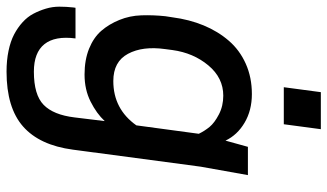

<svg xmlns="http://www.w3.org/2000/svg" viewBox="-228 -566 1006 590"><g transform="rotate(90 275.0 -271.0)"><path d="M377 -753.9 361.8 -640.1H248L263.2 -753.9ZM340.8 2.9 352.1 -89.8Q329.1 -64.9 292.2 -46.4Q255.4 -27.8 209 -27.8Q164.1 -27.8 129.6 -41.7Q95.2 -55.7 74.7 -79.3Q54.2 -103 41.3 -134.8Q28.3 -166.5 27.1 -202.4Q25.9 -238.3 29.8 -275.9L33.2 -297.9Q40 -350.1 58.1 -393.8Q76.2 -437.5 105 -470.9Q133.8 -504.4 175.8 -523.2Q217.8 -542 269 -542Q319.3 -542 357.2 -519.5Q395 -497.1 412.1 -460.9L431.2 -529.8H518.1L492.2 -384.8L439.9 7.8Q426.3 110.4 368.7 161.1Q311 211.9 200.2 211.9Q165.5 211.9 136.2 205.8Q106.9 199.7 85.9 188.7Q64.9 177.7 48.3 162.6Q31.7 147.5 22.2 129.4Q12.7 111.3 6.6 91.1Q0.5 70.8 0.5 49.6Q0.5 28.3 2.9 6.8L3.9 0H98.1Q89.8 63 115.7 95.5Q141.6 127.9 200.2 127.9Q271.5 127.9 302.2 97.9Q333 67.9 340.8 2.9ZM365.2 -187 391.1 -378.9Q382.3 -397 369.9 -412.1Q357.4 -427.2 331.5 -440.7Q305.7 -454.1 273.9 -454.1Q219.2 -454.1 180.9 -408.2Q142.6 -362.3 133.8 -297.9L130.9 -275.9Q121.1 -206.5 145.3 -161.4Q169.4 -116.2 229 -116.2Q314.9 -116.2 365.2 -187Z"/></g></svg>

Font: Cooper Hewitt
Style: Medium Italic
Weight: 708
Designer: Village Type and Design LLC
Foundry: Cooper Hewitt Smithsonian Design Museum
Version: 1.000